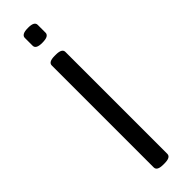

<svg xmlns="http://www.w3.org/2000/svg" viewBox="-298 -878 879 879"><g transform="rotate(-45 141.0 -438.5)"><path d="M145 -702Q185 -702 185 -680V-20Q185 2 145 2H137Q97 2 97 -20V-680Q97 -702 137 -702ZM143 -879Q183 -879 183 -857V-806Q183 -796 173 -790Q163 -784 139 -784Q99 -784 99 -806V-857Q99 -867 109 -873Q119 -879 143 -879Z"/></g></svg>

Font: Asap VF Beta
Style: Regular
Weight: 400
Designer: Pablo Cosgaya
Foundry: Pablo Cosgaya
Version: Version 1.007